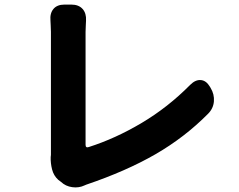

<svg xmlns="http://www.w3.org/2000/svg" viewBox="-20 -785 1040 837"><path d="M234 -1Q214 -19 207 -46.5Q200 -74 201 -102Q201 -103 201.5 -104Q202 -105 202 -111Q202 -135 202 -185.5Q202 -236 202 -300Q202 -364 202 -430.5Q202 -497 202 -554Q202 -611 202 -646Q202 -658 201 -674.5Q200 -691 200 -695Q197 -727 213 -746Q229 -765 261 -765H291Q323 -765 340 -746Q357 -727 355 -695Q355 -690 354 -673.5Q353 -657 353 -646Q353 -611 353 -560.5Q353 -510 353 -452.5Q353 -395 353 -338Q353 -281 353 -233Q353 -185 353 -154Q353 -139 367 -144Q483 -181 597.5 -249Q712 -317 809 -415Q832 -438 855.5 -436Q879 -434 895 -407L898 -402Q915 -374 912.5 -343Q910 -312 887 -289Q785 -186 657.5 -112.5Q530 -39 356 20L349 23Q324 35 295 31Q266 27 246 8Z"/></svg>

Font: Chiron GoRound TC EB
Style: Regular
Weight: 700
Designer: Ryoko NISHIZUKA 西塚涼子 (kana, bopomofo & ideographs); Paul D. Hunt (Latin, Greek & Cyrillic); Sandoll Communications 산돌커뮤니
Foundry: Adobe
Version: Version 1.000;hotconv 1.1.1;makeotfexe 2.6.0